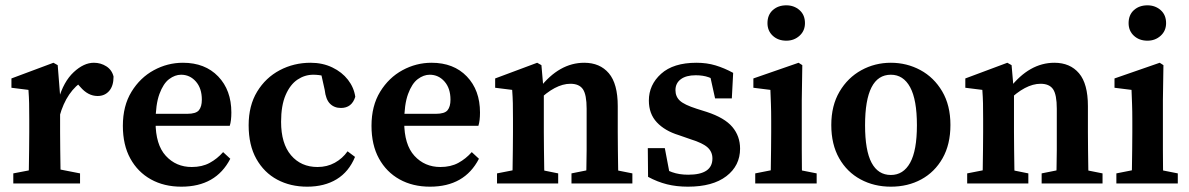

<svg xmlns="http://www.w3.org/2000/svg" viewBox="-20 -690 4472 722"><path d="M30 0V-38L124 -56H189L281 -38V0ZM87 0Q88 -21 88.5 -55.5Q89 -90 89.5 -127.5Q90 -165 90 -193V-242Q90 -280 89.5 -302Q89 -324 87 -352L23 -360V-395L181 -454L197 -445L206 -331V-193Q206 -165 206.5 -127.5Q207 -90 207.5 -55.5Q208 -21 209 0ZM204 -253 181 -316H200Q219 -383 257 -418.5Q295 -454 333 -454Q359 -454 380 -440.5Q401 -427 407 -402Q407 -367 390.5 -348Q374 -329 347 -329Q311 -329 282 -363L256 -392L297 -389Q230 -348 204 -253Z M662 12Q597 12 547.5 -15.5Q498 -43 470 -94Q442 -145 442 -217Q442 -292 474.5 -345Q507 -398 558.5 -426Q610 -454 668 -454Q751 -454 800.5 -402.5Q850 -351 850 -267Q850 -236 844 -217H493V-262H684Q717 -262 728 -275.5Q739 -289 739 -315Q739 -358 716.5 -383.5Q694 -409 661 -409Q638 -409 616 -392.5Q594 -376 579.5 -336.5Q565 -297 565 -231Q565 -146 603.5 -104Q642 -62 701 -62Q740 -62 768.5 -77.5Q797 -93 819 -118L846 -93Q792 12 662 12Z M1135 12Q1072 12 1022.5 -14.5Q973 -41 944 -92.5Q915 -144 915 -219Q915 -293 947 -345.5Q979 -398 1032 -426Q1085 -454 1148 -454Q1193 -454 1229.5 -436.5Q1266 -419 1288.5 -390Q1311 -361 1316 -326Q1303 -284 1262 -284Q1237 -284 1221 -300Q1205 -316 1201 -352L1185 -424L1243 -388Q1200 -409 1158 -409Q1126 -409 1098.5 -390.5Q1071 -372 1054 -332.5Q1037 -293 1037 -232Q1037 -150 1074.5 -106Q1112 -62 1174 -62Q1210 -62 1239 -78Q1268 -94 1287 -121L1315 -100Q1292 -44 1246 -16Q1200 12 1135 12Z M1597 12Q1532 12 1482.5 -15.5Q1433 -43 1405 -94Q1377 -145 1377 -217Q1377 -292 1409.5 -345Q1442 -398 1493.5 -426Q1545 -454 1603 -454Q1686 -454 1735.5 -402.5Q1785 -351 1785 -267Q1785 -236 1779 -217H1428V-262H1619Q1652 -262 1663 -275.5Q1674 -289 1674 -315Q1674 -358 1651.5 -383.5Q1629 -409 1596 -409Q1573 -409 1551 -392.5Q1529 -376 1514.5 -336.5Q1500 -297 1500 -231Q1500 -146 1538.5 -104Q1577 -62 1636 -62Q1675 -62 1703.5 -77.5Q1732 -93 1754 -118L1781 -93Q1727 12 1597 12Z M2183 0Q2184 -21 2185 -55Q2186 -89 2186 -126.5Q2186 -164 2186 -193V-281Q2186 -334 2172 -354.5Q2158 -375 2125 -375Q2068 -375 2002 -310L1994 -359H2009Q2083 -454 2177 -454Q2236 -454 2269.5 -414.5Q2303 -375 2303 -291V-193Q2303 -164 2303.5 -126.5Q2304 -89 2304.5 -55Q2305 -21 2306 0ZM1849 0V-38L1941 -56H1990L2079 -38V0ZM1906 0Q1907 -21 1907.5 -55.5Q1908 -90 1908.5 -127.5Q1909 -165 1909 -193V-242Q1909 -280 1908.5 -302Q1908 -324 1906 -352L1842 -360V-395L2000 -454L2016 -445L2025 -341V-193Q2025 -165 2025.5 -127.5Q2026 -90 2026.5 -55.5Q2027 -21 2028 0ZM2129 0V-38L2219 -56H2268L2358 -38V0Z M2567 12Q2524 12 2488 3Q2452 -6 2417 -25L2416 -133H2480L2502 -17L2453 -35V-70Q2481 -52 2507.5 -42.5Q2534 -33 2568 -33Q2659 -33 2659 -94Q2659 -119 2641 -135.5Q2623 -152 2578 -166L2532 -182Q2480 -198 2450 -230Q2420 -262 2420 -312Q2420 -371 2466 -412.5Q2512 -454 2599 -454Q2638 -454 2671 -444Q2704 -434 2737 -416L2732 -320H2669L2646 -424L2690 -405V-375Q2666 -392 2645 -399.5Q2624 -407 2596 -407Q2560 -407 2540 -392Q2520 -377 2520 -351Q2520 -327 2536.5 -311.5Q2553 -296 2600 -281L2638 -269Q2705 -247 2734 -212.5Q2763 -178 2763 -131Q2763 -67 2711.5 -27.5Q2660 12 2567 12Z M2820 0V-38L2911 -56H2960L3051 -38V0ZM2877 0Q2878 -21 2878.5 -55.5Q2879 -90 2879.5 -127.5Q2880 -165 2880 -193V-236Q2880 -274 2879 -299Q2878 -324 2877 -352L2813 -360V-395L2983 -454L2997 -445L2995 -314V-193Q2995 -165 2995 -127.5Q2995 -90 2995.5 -55.5Q2996 -21 2997 0ZM2937 -537Q2906 -537 2886 -555.5Q2866 -574 2866 -603Q2866 -634 2886 -652Q2906 -670 2937 -670Q2966 -670 2986.5 -652Q3007 -634 3007 -603Q3007 -574 2986.5 -555.5Q2966 -537 2937 -537Z M3330 12Q3267 12 3216 -15.5Q3165 -43 3135.5 -95Q3106 -147 3106 -220Q3106 -293 3137 -345.5Q3168 -398 3219 -426Q3270 -454 3330 -454Q3390 -454 3441 -426.5Q3492 -399 3523 -346.5Q3554 -294 3554 -220Q3554 -147 3524.5 -95Q3495 -43 3444.5 -15.5Q3394 12 3330 12ZM3330 -32Q3377 -32 3402.5 -78Q3428 -124 3428 -219Q3428 -315 3402.5 -362Q3377 -409 3330 -409Q3233 -409 3233 -219Q3233 -124 3257.5 -78Q3282 -32 3330 -32Z M3951 0Q3952 -21 3953 -55Q3954 -89 3954 -126.5Q3954 -164 3954 -193V-281Q3954 -334 3940 -354.5Q3926 -375 3893 -375Q3836 -375 3770 -310L3762 -359H3777Q3851 -454 3945 -454Q4004 -454 4037.5 -414.5Q4071 -375 4071 -291V-193Q4071 -164 4071.5 -126.5Q4072 -89 4072.5 -55Q4073 -21 4074 0ZM3617 0V-38L3709 -56H3758L3847 -38V0ZM3674 0Q3675 -21 3675.5 -55.5Q3676 -90 3676.5 -127.5Q3677 -165 3677 -193V-242Q3677 -280 3676.5 -302Q3676 -324 3674 -352L3610 -360V-395L3768 -454L3784 -445L3793 -341V-193Q3793 -165 3793.5 -127.5Q3794 -90 3794.5 -55.5Q3795 -21 3796 0ZM3897 0V-38L3987 -56H4036L4126 -38V0Z M4178 0V-38L4269 -56H4318L4409 -38V0ZM4235 0Q4236 -21 4236.5 -55.5Q4237 -90 4237.5 -127.5Q4238 -165 4238 -193V-236Q4238 -274 4237 -299Q4236 -324 4235 -352L4171 -360V-395L4341 -454L4355 -445L4353 -314V-193Q4353 -165 4353 -127.5Q4353 -90 4353.5 -55.5Q4354 -21 4355 0ZM4295 -537Q4264 -537 4244 -555.5Q4224 -574 4224 -603Q4224 -634 4244 -652Q4264 -670 4295 -670Q4324 -670 4344.5 -652Q4365 -634 4365 -603Q4365 -574 4344.5 -555.5Q4324 -537 4295 -537Z"/></svg>

Font: Lisu Bosa ExtraBold
Style: Regular
Weight: 800
Designer: David Morse, Annie Olsen, Victor Gaultney, Frank Grießhammer (Latin)
Foundry: SIL International
Version: Version 2.000